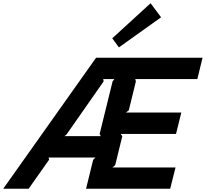

<svg xmlns="http://www.w3.org/2000/svg" viewBox="-74 -1167 1272 1187"><path d="M324.2 -325.2H548.8L542 -338.9L622.1 -664.1L632.8 -678.2H564L566.9 -664.1L336.9 -335ZM1011.2 -131.8 978 0H458L502 -179.2L516.1 -192.9H226.1L230 -180.2L103 0H-54.2L520 -810.1H1178.2L1146 -678.2H762.2L766.1 -664.1L722.2 -484.9L704.1 -471.2H1046.9L1014.2 -338.9H671.9L682.1 -325.2L638.2 -146L621.1 -131.8ZM856.9 -1147 921.9 -1060.1 661.1 -874 620.1 -930.2Z"/></svg>

Font: Sinkin Sans 600 SemiBold Italic
Style: Regular
Weight: 600
Italic angle: -112°
Designer: Keith Bates
Foundry: K-Type
Version: Sinkin Sans (version 1.0)  by Keith Bates   •   © 2014   www